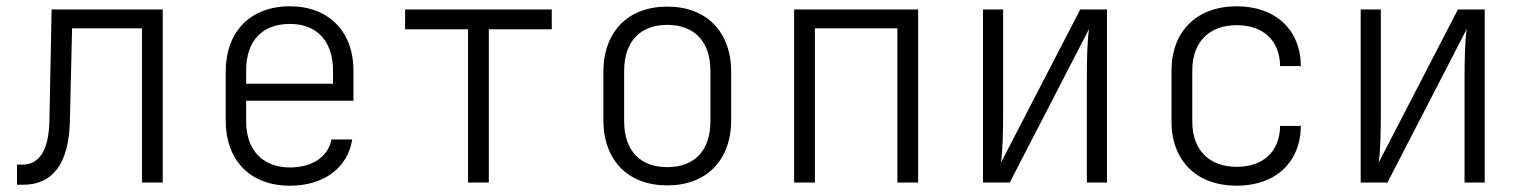

<svg xmlns="http://www.w3.org/2000/svg" viewBox="-20 -580 4840 610"><path d="M34 7H53C149 7 199 -62 202 -195L209 -490H431V0H497V-550H144L137 -197C135 -104 106 -57 51 -57H34Z M901 10C1009 10 1085 -47 1099 -137H1033C1023 -82 972 -48 901 -48C814 -48 762 -104 762 -194V-260H1103V-356C1103 -479 1025 -560 901 -560C775 -560 697 -479 697 -352V-198C697 -70 775 10 901 10ZM762 -314V-356C762 -449 812 -504 901 -504C988 -504 1038 -448 1038 -356V-314Z M1467 0H1533V-487H1733V-550H1267V-487H1467Z M2100 9C2224 9 2303 -70 2303 -199V-351C2303 -480 2224 -559 2100 -559C1976 -559 1897 -480 1897 -351V-199C1897 -70 1976 9 2100 9ZM2100 -49C2014 -49 1963 -101 1963 -195V-355C1963 -448 2014 -501 2100 -501C2186 -501 2237 -448 2237 -355V-195C2237 -101 2186 -49 2100 -49Z M2503 0H2569V-490H2831V0H2897V-550H2503Z M3103 0H3188L3440 -488C3434 -450 3433 -383 3433 -329V0H3497V-550H3412L3160 -63C3166 -101 3167 -168 3167 -222V-550H3103Z M3909 10C4032 10 4112 -64 4113 -180H4047C4046 -98 3993 -50 3909 -50C3822 -50 3768 -103 3768 -194V-356C3768 -447 3822 -500 3909 -500C3993 -500 4046 -452 4047 -370H4113C4112 -486 4032 -560 3909 -560C3783 -560 3702 -481 3702 -356V-194C3702 -68 3783 10 3909 10Z M4303 0H4388L4640 -488C4634 -450 4633 -383 4633 -329V0H4697V-550H4612L4360 -63C4366 -101 4367 -168 4367 -222V-550H4303Z"/></svg>

Font: JetBrains Mono ExtraLight
Style: Regular
Weight: 240
Monospace: yes
Designer: Philipp Nurullin, Konstantin Bulenkov
Foundry: JetBrains
Version: Version 2.305